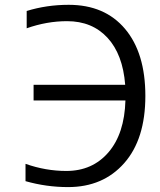

<svg xmlns="http://www.w3.org/2000/svg" viewBox="-20 -760 657 790"><path d="M118.2 -346.7V-411.1H495.1Q485.4 -536.1 422.4 -604.5Q359.4 -672.9 255.9 -672.9Q172.9 -672.9 89.8 -643.6V-714.8Q171.9 -740.2 262.7 -740.2Q411.1 -740.2 494.6 -641.1Q578.1 -542 578.1 -365.2Q578.1 -187.5 491.2 -88.9Q404.3 9.8 259.8 9.8Q170.9 9.8 85 -14.6V-85.9Q168 -56.6 252.9 -56.6Q360.4 -56.6 426.3 -133.3Q492.2 -210 496.1 -346.7Z"/></svg>

Font: Mgen+ 1c regular
Style: Regular
Weight: 400
Designer: [Source Han Sans]
Ryoko NISHIZUKA  (kana & ideographs); Paul D. Hunt (Latin, Greek & Cyrillic); Wenlong ZHANG  (bopomofo
Version: Version 1.059.20150602